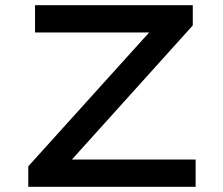

<svg xmlns="http://www.w3.org/2000/svg" viewBox="-20 -720 861 740"><path d="M734 0V-105H257L723 -622V-700H115V-595H555L89 -79V0Z"/></svg>

Font: Lexend Peta
Style: Regular
Weight: 400
Designer: Bonnie Shaver-Troup, Thomas Jockin
Foundry: Lexend
Version: Version 1.007